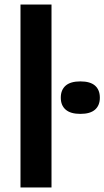

<svg xmlns="http://www.w3.org/2000/svg" viewBox="-20 -828 461 848"><path d="M70.5 0V-808H207.5V0ZM335 -325Q291.5 -325 270 -343.8Q248.5 -362.5 248.5 -396.5Q248.5 -431 270 -449.8Q291.5 -468.5 335 -468.5Q378.5 -468.5 399.8 -449.8Q421 -431 421 -396.5Q421 -362.5 399.8 -343.8Q378.5 -325 335 -325Z"/></svg>

Font: Encode Sans SemiExpanded SemiBold
Style: Regular
Weight: 600
Width: 6
Designer: Multiple Designers
Foundry: Impallari Type
Version: Version 3.002